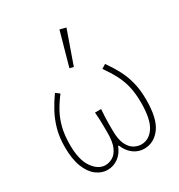

<svg xmlns="http://www.w3.org/2000/svg" viewBox="-184 -899 967 1035"><g transform="rotate(-30 300.0 -381.0)"><path d="M186 12Q149 12 117 -12Q85 -36 65.5 -85Q46 -134 46 -210Q46 -270 59.5 -318.5Q73 -367 95.5 -409Q118 -451 146 -490L170 -472Q140 -433 119 -394Q98 -355 87 -310Q76 -265 76 -206Q76 -112 110 -64Q144 -16 188 -16Q211 -16 233 -28.5Q255 -41 269.5 -72.5Q284 -104 284 -160Q284 -178 284 -199Q284 -220 283 -243Q282 -266 280 -290H318Q316 -266 315 -243Q314 -220 314 -199Q314 -178 314 -160Q314 -104 329 -72.5Q344 -41 366.5 -28.5Q389 -16 412 -16Q460 -16 491 -62.5Q522 -109 522 -212Q522 -269 512 -312Q502 -355 482 -393.5Q462 -432 432 -474L458 -490Q487 -449 508.5 -408.5Q530 -368 542 -320.5Q554 -273 554 -212Q554 -94 514 -41Q474 12 414 12Q378 12 348.5 -9.5Q319 -31 302 -72H298Q282 -31 252 -9.5Q222 12 186 12ZM304 -560 280 -566 338 -774 376 -764Z"/></g></svg>

Font: Source Code Pro ExtraLight
Style: Regular
Weight: 200
Monospace: yes
Designer: Paul D. Hunt, Teo Tuominen
Foundry: Adobe
Version: Version 1.026;hotconv 1.1.0;makeotfexe 2.6.0